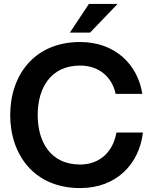

<svg xmlns="http://www.w3.org/2000/svg" viewBox="-20 -946 780 978"><path d="M388 12C573 12 689 -110 708 -271H573C557 -177 492 -108 388 -108C237 -108 172 -224 172 -360C172 -496 237 -612 388 -612C485 -612 551 -553 569 -468H705C681 -619 565 -732 388 -732C154 -732 32 -562 32 -360C32 -158 154 12 388 12ZM336 -780H439L579 -926H433Z"/></svg>

Font: Aspekta 600
Style: Regular
Weight: 600
Designer: Ivo Dolenc
Version: Version 2.100